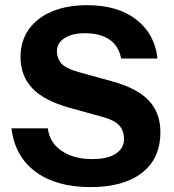

<svg xmlns="http://www.w3.org/2000/svg" viewBox="-20 -728 686 756"><path d="M314.5 -597.2C353.2 -597.2 385 -589.2 409.9 -573C434.8 -556.9 450.4 -531.7 456.9 -497.5H600C593.6 -560.8 566.2 -611.6 517.8 -650C469.3 -688.4 404.5 -707.6 323.2 -707.6C270.3 -707.6 224.1 -699.4 184.8 -682.9C145.4 -666.4 114.9 -642.9 93.2 -612.2C71.6 -581.6 60.9 -545.3 60.9 -503.3C60.9 -454.3 76.1 -413.5 106.8 -380.9C137.4 -348.3 186 -322.7 252.5 -303.9L382.2 -268.1C413.9 -259.7 436.1 -248.6 449 -234.7C461.9 -220.9 468.3 -202.6 468.3 -180C468.3 -156.2 457.5 -137.1 435.9 -122.9C414.3 -108.7 383.6 -101.6 343.5 -101.6C294.4 -101.6 254.1 -112.5 222.5 -134.1C190.8 -155.7 172.8 -185.2 168.3 -222.6H25C34 -149.1 65.7 -92.1 119.9 -51.8C174.2 -11.5 246.3 8.7 336.7 8.7C423.2 8.7 490.6 -10 539 -47.4C587.4 -84.9 611.6 -138.4 611.6 -208.1C611.6 -257.8 596.5 -298.9 566.5 -331.5C536.5 -364.1 487.4 -389.8 418.9 -408.5L289.2 -444.3C254.3 -454 231.5 -465.8 220.4 -479.6C209.5 -493.5 204 -508.8 204 -525.6C204 -547.6 214 -565 234 -577.9C254 -590.8 280.8 -597.2 314.3 -597.2Z"/></svg>

Font: Diatome
Style: Bold
Weight: 700
Designer: 15.100.17
Foundry: 15.100.17
Version: Version 1.004;Fontself Maker 3.5.8